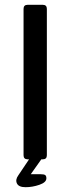

<svg xmlns="http://www.w3.org/2000/svg" viewBox="-20 -663 293 799"><path d="M158 0H152L108 62H149Q163 62 168 65.5Q173 69 173 79Q173 96 144 106Q115 116 86.5 116Q58 116 50.5 100.5Q43 85 56 67L101 0H95Q78 0 78 -17V-626Q78 -643 95 -643H158Q175 -643 175 -626V-17Q175 0 158 0Z"/></svg>

Font: Rajdhani Semibold
Style: Regular
Weight: 600
Designer: Satya Rajpurohit, Jyotish Sonowal
Foundry: Indian Type Foundry
Version: Version 1.200;PS 1.0;hotconv 1.0.78;makeotf.lib2.5.61930; tt